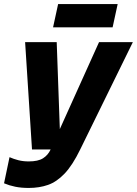

<svg xmlns="http://www.w3.org/2000/svg" viewBox="-78 -738 676 948"><path d="M64 190Q27 190 -2.5 184Q-32 178 -58 167L-31 38Q-11 47 12.5 53Q36 59 64 59Q110 59 134.5 43.5Q159 28 172 0L411 -530H578L318 0Q280 78 241 119Q202 160 159 175Q116 190 64 190ZM80 0 46 -530H202L221 0ZM184 -603 209 -718H503L478 -603Z"/></svg>

Font: Radio Canada Big
Style: Bold Italic
Weight: 700
Italic angle: -12°
Designer: Étienne Aubert Bonn
Foundry: Coppers and Brasses
Version: Version 1.001